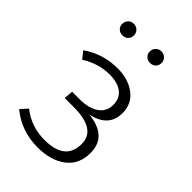

<svg xmlns="http://www.w3.org/2000/svg" viewBox="-224 -830 930 930"><g transform="rotate(45 241.0 -365.5)"><path d="M221.2 -534.2Q294.4 -534.2 342.8 -497.6Q391.1 -460.9 391.1 -397.9Q391.1 -301.8 282.2 -278.8Q418.5 -264.6 418 -150.9Q418 -72.8 362.5 -30.8Q307.1 11.2 217.8 11.2Q105 11.2 22.9 -57.1L55.2 -92.8Q125 -37.6 215.8 -38.1Q356.9 -38.1 356.9 -151.9Q356.9 -251 203.1 -251H141.1L145 -297.9H194.8Q258.8 -297.9 294.9 -323Q331.1 -348.1 331.1 -393.6Q331.1 -439 300 -462.4Q269 -485.8 214.8 -485.8Q138.7 -485.8 69.8 -441.9L41 -478Q120.1 -534.2 221.2 -534.2ZM284.4 -730.7Q295.9 -742.2 313 -742.2Q330.1 -742.2 341.6 -730.7Q353 -719.2 353 -702.1Q353 -685.1 341.6 -674.1Q330.1 -663.1 313 -663.1Q295.9 -663.1 284.4 -674.1Q272.9 -685.1 272.9 -702.1Q272.9 -719.2 284.4 -730.7ZM95.5 -730.7Q106.9 -742.2 124 -742.2Q141.1 -742.2 152.6 -730.7Q164.1 -719.2 164.1 -702.1Q164.1 -685.1 152.6 -674.1Q141.1 -663.1 124 -663.1Q106.9 -663.1 95.5 -674.1Q84 -685.1 84 -702.1Q84 -719.2 95.5 -730.7Z"/></g></svg>

Font: FiraSans-Light
Style: Regular
Weight: 300
Designer: Carrois Corporate & Edenspiekermann AG
Foundry: Carrois Corporate GbR & Edenspiekermann AG
Version: Version 3.106;PS 003.106;hotconv 1.0.70;makeotf.lib2.5.58329